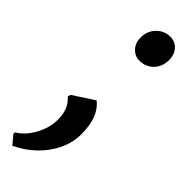

<svg xmlns="http://www.w3.org/2000/svg" viewBox="-288 -540 800 800"><g transform="rotate(45 112.0 -140.5)"><path d="M12.5 253 -19.5 215 -19 205.5Q7 190.5 27.2 163.5Q47.5 136.5 58.8 104.8Q70 73 70 44.5Q70 18 64.8 -0.8Q59.5 -19.5 50.5 -32.8Q41.5 -46 30.5 -55.5L34 -68.5L127 -129Q153.5 -109 167.8 -73.2Q182 -37.5 182 17Q182 63.5 161 108.8Q140 154 101.8 191.5Q63.5 229 12.5 253ZM71.5 -444.5Q71.5 -483 96.8 -508.5Q122 -534 156 -534Q186.5 -534 204.2 -513.2Q222 -492.5 222 -462Q222 -422.5 197.5 -397.2Q173 -372 135 -372Q109 -372 90 -392.5Q71 -413 71.5 -444.5Z"/></g></svg>

Font: Merriweather 24pt ExtraBold
Style: Italic
Weight: 800
Italic angle: -7.8°
Version: Version 2.101